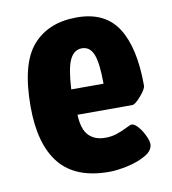

<svg xmlns="http://www.w3.org/2000/svg" viewBox="-67 -589 587 656"><g transform="rotate(-10 227.0 -261.5)"><path d="M34 -258Q34 -406 88.5 -468.5Q143 -531 242 -531Q340 -531 384 -462Q428 -393 428 -262Q428 -250 407.5 -226.5Q387 -203 377 -203H187Q189 -152 210 -130.5Q231 -109 267 -109Q289 -109 307 -115Q325 -121 342 -129.5Q359 -138 363 -138Q373 -138 385.5 -123.5Q398 -109 406.5 -90.5Q415 -72 415 -62Q415 -39 388 -23.5Q361 -8 324.5 0Q288 8 260 8Q144 8 89 -59.5Q34 -127 34 -258ZM293 -292Q293 -363 281 -393.5Q269 -424 241 -424Q214 -424 199.5 -395Q185 -366 181 -292Z"/></g></svg>

Font: Asap Condensed
Style: Bold
Weight: 700
Designer: Pablo Cosgaya
Foundry: Omnibus-Type
Version: Version 1.010; ttfautohint (v1.8)